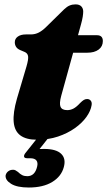

<svg xmlns="http://www.w3.org/2000/svg" viewBox="-20 -608 478 856"><path d="M89.5 -376.5 69.5 -385Q57 -390.5 51.5 -399.5Q46 -408.5 46 -419.5Q46 -435.5 59.5 -445Q73 -454.5 95.5 -454.5H117Q137 -454.5 153.5 -463.2Q170 -472 186.5 -488.5L266 -566.5Q278.5 -578.5 290.5 -583.5Q302.5 -588.5 316.5 -588.5Q334 -588.5 342.5 -579.5Q351 -570.5 351 -556.5Q351 -548 348.8 -533.2Q346.5 -518.5 341 -499L253 -181Q243.5 -146 250 -131.5Q256.5 -117 280 -117Q294.5 -117 308 -124.2Q321.5 -131.5 337 -148.5Q347 -158.5 353.8 -162.5Q360.5 -166.5 368.5 -166.5Q378.5 -166.5 384.5 -159.2Q390.5 -152 388.5 -139.5Q384.5 -113.5 365.2 -86.5Q346 -59.5 313.5 -36.5Q281 -13.5 238.5 0.8Q196 15 145.5 15Q96.5 15 70.5 -4.5Q44.5 -24 41 -64.5Q37.5 -105 55.5 -168L98 -311.5Q107.5 -344 105.2 -357.5Q103 -371 89.5 -376.5ZM271.5 -373 296 -451H412Q438.5 -451 438.5 -425Q438.5 -401 419.8 -387Q401 -373 369.5 -373ZM158 -7H206.5L146 69.5L114.5 62Q127.5 59 141.5 57.5Q155.5 56 177 56Q230 56 252.5 77.5Q275 99 264.5 137Q253.5 178.5 213 203.2Q172.5 228 108.5 228Q56 228 29.5 211.5Q3 195 5 174Q7.5 163 16 156.2Q24.5 149.5 35 149Q43 148 48.8 151.2Q54.5 154.5 60 158.5Q69.5 168 79 172.8Q88.5 177.5 101.5 177.5Q135.5 177.5 145.5 135Q150 117 142.2 107.2Q134.5 97.5 114.5 97.5H101.5Q88.5 97.5 87.2 90Q86 82.5 95.5 71.5Z"/></svg>

Font: Fraunces Black
Style: Italic
Weight: 900
Italic angle: -16°
Version: Version 1.000;[b76b70a41]